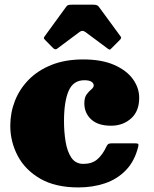

<svg xmlns="http://www.w3.org/2000/svg" viewBox="-20 -800 674 840"><path d="M25 -250Q25 -306.5 45.2 -358.5Q65.5 -410.5 105.5 -451.2Q145.5 -492 205.2 -516Q265 -540 344 -540Q425 -540 479.5 -516Q534 -492 561.5 -453.8Q589 -415.5 589 -372Q589 -313.5 553.5 -281.8Q518 -250 466 -250Q408.5 -250 378.8 -277.8Q349 -305.5 349 -348Q349 -373.5 359.2 -387.2Q369.5 -401 379.8 -409.2Q390 -417.5 390 -426Q390 -436 380 -442.5Q370 -449 349 -449Q300.5 -449 280.2 -402.2Q260 -355.5 260 -270Q260 -223 267 -180.2Q274 -137.5 292.2 -110.2Q310.5 -83 345 -83Q382 -83 405.2 -102.5Q428.5 -122 446.5 -160.5Q450 -168 454.8 -170.5Q459.5 -173 471 -173H569Q582 -173 584.5 -170.2Q587 -167.5 584.5 -157.5Q569 -95 531.2 -55.8Q493.5 -16.5 439.8 1.8Q386 20 323 20Q222.5 20 156.2 -18.2Q90 -56.5 57.5 -118.2Q25 -180 25 -250ZM212 -590 177.5 -625Q172 -630.5 171.8 -633Q171.5 -635.5 176 -642L270 -771Q274 -777 279.8 -778.2Q285.5 -779.5 296.5 -779.5H389Q406 -779.5 412 -771L508 -640Q513.5 -634.5 504 -625L467 -588Q461.5 -582.5 459.5 -582.8Q457.5 -583 451 -587.5L353.5 -660Q340.5 -669.5 328.5 -660.5L230 -587Q221.5 -580.5 212 -590Z"/></svg>

Font: Besley* Fatface
Style: Regular
Weight: 900
Designer: Owen Earl
Foundry: indestructible type*
Version: Version 3.000; ttfautohint (v1.8.3)